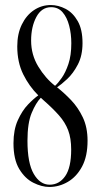

<svg xmlns="http://www.w3.org/2000/svg" viewBox="-20 -732 406 762"><path d="M176 10Q145.5 10 112.2 -6.8Q79 -23.5 56.2 -61.5Q33.5 -99.5 33.5 -163.5Q33.5 -217 50.8 -255Q68 -293 91 -317Q114 -341 132 -353.5Q96 -389 72.2 -437Q48.5 -485 48.5 -548Q48.5 -597.5 66.5 -634.5Q84.5 -671.5 114.8 -691.8Q145 -712 181.5 -712Q211.5 -712 240.5 -696.8Q269.5 -681.5 288.5 -648.2Q307.5 -615 307.5 -561Q307.5 -511.5 289 -476Q270.5 -440.5 246.5 -418.2Q222.5 -396 206.5 -385.5Q234 -364 262 -334.8Q290 -305.5 308.8 -266Q327.5 -226.5 327.5 -173.5Q327.5 -112 305.8 -71.2Q284 -30.5 249.2 -10.2Q214.5 10 176 10ZM103.5 -571Q103.5 -514.5 132 -467.8Q160.5 -421 198.5 -391.5Q210 -401.5 225 -422.8Q240 -444 251.5 -478Q263 -512 263 -560.5Q263 -597.5 254.5 -630.2Q246 -663 228.5 -683.2Q211 -703.5 183 -703.5Q145 -703.5 124.2 -664.5Q103.5 -625.5 103.5 -571ZM89 -173.5Q89 -84.5 114 -41.8Q139 1 177 1Q215 1 238.8 -33Q262.5 -67 262.5 -138.5Q262.5 -183.5 250.5 -215Q238.5 -246.5 214.2 -274Q190 -301.5 153.5 -333.5Q147.5 -338.5 142 -344Q122.5 -324 105.8 -284Q89 -244 89 -173.5Z"/></svg>

Font: Imbue 100pt
Style: Regular
Weight: 400
Designer: Tyler Finck
Foundry: Etcetera Type Company
Version: Version 1.102; ttfautohint (v1.8.3)